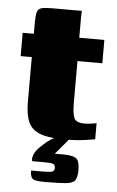

<svg xmlns="http://www.w3.org/2000/svg" viewBox="-51 -541 460 754"><g transform="rotate(5 179.5 -164.0)"><path d="M219 4Q157 4 123 -8Q89 -20 75 -49Q61 -78 61 -129V-307H17V-399H61V-442Q61 -471 65 -484.5Q69 -498 82.5 -501.5Q96 -505 124 -505H241Q241 -500 240.5 -494Q240 -488 240 -481V-399H339V-307H241V-142Q241 -102 248.5 -83.5Q256 -65 291 -65Q300 -65 315.5 -67Q331 -69 337 -71V-7Q330 -6 298 -1Q266 4 219 4ZM154 177Q116 177 106.5 169.5Q97 162 97 137Q99 137 109.5 137Q120 137 143 137Q169 137 179 134Q189 131 189 119Q189 106 179.5 103Q170 100 143 100H98Q98 100 97 93.5Q96 87 100 75.5Q104 64 118 48Q126 40 134 32.5Q142 25 150.5 18.5Q159 12 168 6.5Q177 1 186 -1H238L184 63Q227 62 248 65.5Q269 69 275.5 81.5Q282 94 282 121Q282 148 273 160Q264 172 236.5 174.5Q209 177 154 177Z"/></g></svg>

Font: Genos Thin ExtraBold
Style: Regular
Weight: 800
Version: Version 1.010